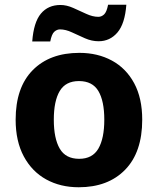

<svg xmlns="http://www.w3.org/2000/svg" viewBox="-20 -780 667 810"><path d="M580 -275Q580 -138 508 -64Q436 10 312 10Q235 10 175 -23Q115 -56 80.5 -120Q46 -184 46 -275Q46 -411 118 -484Q190 -557 315 -557Q392 -557 452 -524.5Q512 -492 546 -429Q580 -366 580 -275ZM207 -275Q207 -196 232 -153Q257 -110 314 -110Q370 -110 395 -153Q420 -196 420 -275Q420 -354 395 -396Q370 -438 313 -438Q257 -438 232 -396Q207 -354 207 -275ZM116 -605Q122 -686 152.5 -722.5Q183 -759 235 -759Q261 -759 289 -746.5Q317 -734 344 -721.5Q371 -709 395 -709Q408 -709 419 -719Q430 -729 436 -760H513Q507 -680 475.5 -643Q444 -606 396 -606Q367 -606 338.5 -618.5Q310 -631 283.5 -643.5Q257 -656 233 -656Q220 -656 209 -646Q198 -636 192 -605Z"/></svg>

Font: Noto Sans Oriya
Style: Bold
Weight: 700
Designer: Amélie Bonet and Sol Matas
Foundry: Google LLC
Version: Version 2.006; ttfautohint (v1.8.4.7-5d5b)